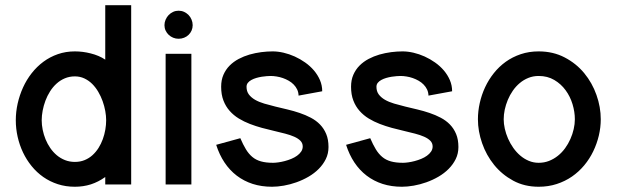

<svg xmlns="http://www.w3.org/2000/svg" viewBox="-20 -710 2374 739"><path d="M484.9 0V-689.9H385.1V-480.4Q373.3 -488.5 359 -494.5Q344.6 -500.6 329.2 -504.4Q313.9 -508.3 298.4 -510.3Q282.9 -512.2 268.2 -512.2Q233.3 -512.2 202.7 -501.6Q172.1 -490.9 146.9 -472.2Q121.7 -453.5 101.9 -428.2Q82.1 -402.9 68.7 -373.4Q55.3 -343.8 48 -311.7Q40.8 -279.6 40.8 -247.1Q40.8 -214.6 48 -183Q55.2 -151.4 68.7 -123Q82.2 -94.7 101.8 -70.6Q121.4 -46.4 146.7 -28.7Q172 -11 202.5 -1.1Q233 8.8 268.2 8.8Q284.3 8.8 299.7 6.5Q315.1 4.2 329.7 -0.4Q344.2 -5.1 358.1 -12.2Q371.9 -19.2 385.1 -28.7V0ZM140.5 -247.1Q140.5 -264.9 144.2 -284.3Q147.9 -303.7 154.9 -322.5Q161.9 -341.3 172.7 -358.3Q183.4 -375.3 197.6 -388.1Q211.7 -401 229.5 -408.5Q247.3 -416 268.2 -416Q287.9 -416 304.6 -408.2Q321.4 -400.3 334.8 -387.1Q348.1 -373.8 358.2 -356.6Q368.3 -339.5 375 -320.7Q381.7 -301.9 385.2 -282.8Q388.6 -263.8 388.6 -247.1Q388.6 -229.7 385.4 -211Q382.2 -192.3 375.7 -174.4Q369.2 -156.5 359.3 -140.7Q349.3 -124.9 336 -112.8Q322.8 -100.8 305.8 -93.8Q288.9 -86.8 268.2 -86.8Q247.9 -86.8 230.3 -93.7Q212.8 -100.6 198.6 -112.5Q184.5 -124.4 173.6 -140.1Q162.7 -155.9 155.4 -173.7Q148.1 -191.6 144.3 -210.4Q140.5 -229.2 140.5 -247.1Z M716.6 -502.9H617.5V0H716.6ZM721.6 -613Q721.6 -624 717.4 -634.2Q713.3 -644.4 705.9 -652.1Q698.5 -659.7 688.6 -664.3Q678.6 -668.8 667.3 -668.8Q656.3 -668.8 646.4 -664.3Q636.5 -659.7 629.1 -652.1Q621.8 -644.4 617.4 -634.2Q613 -624 613 -613Q613 -602.1 617.4 -592.5Q621.8 -583 629.3 -575.9Q636.8 -568.8 646.6 -564.8Q656.4 -560.8 667.3 -560.8Q678.6 -560.8 688.6 -564.8Q698.5 -568.7 705.9 -575.9Q713.3 -583 717.4 -592.5Q721.6 -602.1 721.6 -613Z M1220.2 -358.7Q1220.2 -381.2 1211.6 -401.5Q1202.9 -421.7 1188.4 -438.8Q1173.8 -455.9 1154.7 -469.4Q1135.5 -483 1114.3 -492.6Q1093.1 -502.1 1071.2 -507.2Q1049.4 -512.2 1029.2 -512.2Q1008.4 -512.2 985.5 -509.3Q962.6 -506.3 940.5 -500Q918.5 -493.6 898.6 -483.1Q878.8 -472.6 863.8 -457.5Q848.8 -442.4 840 -422.2Q831.2 -402.1 831.2 -376Q831.2 -346 840 -323.1Q848.8 -300.2 864 -283.2Q879.1 -266.1 899.1 -253.9Q919.1 -241.7 941.8 -233Q964.6 -224.2 988.2 -217.8Q1011.9 -211.4 1034.6 -206.2Q1057.3 -200.9 1077.3 -195.7Q1097.4 -190.5 1112.5 -183.8Q1127.6 -177.1 1136.4 -168.1Q1145.2 -159 1145.2 -146.2Q1145.2 -135.5 1139.2 -126.6Q1133.1 -117.6 1123.3 -110.6Q1113.6 -103.6 1101.2 -98.5Q1088.9 -93.5 1076.1 -90.1Q1063.4 -86.7 1051.6 -85.1Q1039.8 -83.4 1031.2 -83.4Q1003.7 -83.4 984.6 -88.8Q965.4 -94.1 951.4 -105.8Q937.3 -117.5 926.5 -135.4Q915.6 -153.3 905 -178.1L812.1 -152.6Q824.2 -114.5 844.1 -84.6Q864.1 -54.7 891.3 -33.9Q918.6 -13.1 952.6 -2.1Q986.7 8.8 1027 8.8Q1048 8.8 1072.5 4.5Q1096.9 0.2 1121.1 -8.4Q1145.3 -17 1167.6 -29.9Q1189.8 -42.8 1206.8 -59.9Q1223.8 -77 1234.1 -97.9Q1244.4 -118.9 1244.4 -144.2Q1244.4 -173 1235.6 -194.1Q1226.9 -215.2 1211.7 -230.8Q1196.6 -246.3 1176.3 -256.9Q1156.1 -267.6 1133.4 -275.2Q1110.8 -282.9 1086.7 -288.6Q1062.5 -294.2 1039.9 -299.8Q1017.3 -305.3 997 -311.3Q976.8 -317.3 961.6 -326Q946.5 -334.8 937.7 -346.7Q928.9 -358.6 928.9 -376Q928.9 -384.9 934.1 -391.3Q939.3 -397.8 947.7 -402.3Q956.1 -406.9 966.3 -409.9Q976.6 -412.9 987 -414.6Q997.4 -416.3 1006.5 -416.9Q1015.7 -417.6 1021.5 -417.6Q1032.4 -417.6 1044.6 -415.6Q1056.8 -413.7 1068.6 -409.6Q1080.4 -405.5 1091.2 -399.3Q1102.1 -393.2 1110.4 -384.6Q1118.8 -376.1 1123.8 -365.5Q1128.8 -354.9 1129.2 -342Z M1720.2 -358.7Q1720.2 -381.2 1711.6 -401.5Q1702.9 -421.7 1688.4 -438.8Q1673.8 -455.9 1654.7 -469.4Q1635.5 -483 1614.3 -492.6Q1593.1 -502.1 1571.2 -507.2Q1549.4 -512.2 1529.2 -512.2Q1508.4 -512.2 1485.5 -509.3Q1462.6 -506.3 1440.5 -500Q1418.5 -493.6 1398.6 -483.1Q1378.8 -472.6 1363.8 -457.5Q1348.8 -442.4 1340 -422.2Q1331.2 -402.1 1331.2 -376Q1331.2 -346 1340 -323.1Q1348.8 -300.2 1364 -283.2Q1379.1 -266.1 1399.1 -253.9Q1419.1 -241.7 1441.8 -233Q1464.6 -224.2 1488.2 -217.8Q1511.9 -211.4 1534.6 -206.2Q1557.3 -200.9 1577.3 -195.7Q1597.4 -190.5 1612.5 -183.8Q1627.6 -177.1 1636.4 -168.1Q1645.2 -159 1645.2 -146.2Q1645.2 -135.5 1639.2 -126.6Q1633.1 -117.6 1623.3 -110.6Q1613.6 -103.6 1601.2 -98.5Q1588.9 -93.5 1576.1 -90.1Q1563.4 -86.7 1551.6 -85.1Q1539.8 -83.4 1531.2 -83.4Q1503.7 -83.4 1484.6 -88.8Q1465.4 -94.1 1451.4 -105.8Q1437.3 -117.5 1426.5 -135.4Q1415.6 -153.3 1405 -178.1L1312.1 -152.6Q1324.2 -114.5 1344.1 -84.6Q1364.1 -54.7 1391.3 -33.9Q1418.6 -13.1 1452.6 -2.1Q1486.7 8.8 1527 8.8Q1548 8.8 1572.5 4.5Q1596.9 0.2 1621.1 -8.4Q1645.3 -17 1667.6 -29.9Q1689.8 -42.8 1706.8 -59.9Q1723.8 -77 1734.1 -97.9Q1744.4 -118.9 1744.4 -144.2Q1744.4 -173 1735.6 -194.1Q1726.9 -215.2 1711.7 -230.8Q1696.6 -246.3 1676.3 -256.9Q1656.1 -267.6 1633.4 -275.2Q1610.8 -282.9 1586.7 -288.6Q1562.5 -294.2 1539.9 -299.8Q1517.3 -305.3 1497 -311.3Q1476.8 -317.3 1461.6 -326Q1446.5 -334.8 1437.7 -346.7Q1428.9 -358.6 1428.9 -376Q1428.9 -384.9 1434.1 -391.3Q1439.3 -397.8 1447.7 -402.3Q1456.1 -406.9 1466.3 -409.9Q1476.6 -412.9 1487 -414.6Q1497.4 -416.3 1506.5 -416.9Q1515.7 -417.6 1521.5 -417.6Q1532.4 -417.6 1544.6 -415.6Q1556.8 -413.7 1568.6 -409.6Q1580.4 -405.5 1591.2 -399.3Q1602.1 -393.2 1610.4 -384.6Q1618.8 -376.1 1623.8 -365.5Q1628.8 -354.9 1629.2 -342Z M2292.3 -251Q2292.3 -297.9 2275.8 -344.5Q2259.4 -391.1 2228.6 -428.5Q2197.8 -465.8 2153.3 -489Q2108.9 -512.2 2053.3 -512.2Q2016.3 -512.2 1984.4 -501.5Q1952.4 -490.7 1926.6 -472.2Q1900.8 -453.6 1880.8 -428.5Q1860.7 -403.3 1847.2 -374.3Q1833.6 -345.2 1826.6 -313.7Q1819.5 -282.2 1819.5 -251Q1819.5 -205.1 1835.6 -158.9Q1851.6 -112.8 1881.8 -75.4Q1912 -38.1 1955.3 -14.6Q1998.6 8.8 2053.2 8.8Q2090.3 8.8 2122.7 -1.7Q2155 -12.2 2181.5 -30.5Q2208 -48.8 2228.7 -73.7Q2249.4 -98.6 2263.4 -127.7Q2277.4 -156.7 2284.9 -188.2Q2292.3 -219.7 2292.3 -251ZM2192.6 -250.9Q2192.6 -232.5 2188.1 -213Q2183.7 -193.5 2175.4 -174.9Q2167.2 -156.3 2155.1 -139.6Q2143 -122.9 2127.3 -110.4Q2111.6 -97.9 2093.1 -90.6Q2074.5 -83.4 2053.3 -83.4Q2033.2 -83.4 2015.2 -91Q1997.3 -98.5 1982.4 -111.3Q1967.5 -124 1955.6 -140.9Q1943.7 -157.8 1935.5 -176.5Q1927.3 -195.2 1923 -214.4Q1918.7 -233.5 1918.7 -250.9Q1918.7 -268.8 1922.7 -287.9Q1926.8 -306.9 1934.5 -325.5Q1942.2 -344.1 1953.8 -360.8Q1965.4 -377.6 1980.5 -390.2Q1995.5 -402.9 2013.8 -410.2Q2032 -417.6 2053.3 -417.6Q2087.3 -417.6 2113.4 -402.2Q2139.5 -386.8 2157 -362.7Q2174.6 -338.7 2183.6 -309.1Q2192.6 -279.5 2192.6 -250.9Z"/></svg>

Font: Saysettha
Style: Regular
Weight: 400
Designer: John M. Durdin
Foundry: Lao Script for Windows
Version: Version 2.201